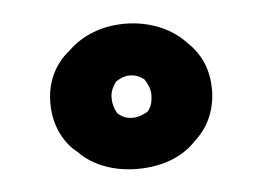

<svg xmlns="http://www.w3.org/2000/svg" viewBox="-31 -924 414 303"><g transform="rotate(-5 176.0 -772.0)"><path d="M145 -772C145 -782 148 -788 154 -797C158 -800 167 -805 176 -805C186 -805 192 -802 199 -797C203 -791 208 -782 208 -772C208 -762 206 -753 200 -746C196 -743 185 -738 176 -738C167 -738 161 -740 153 -746C149 -751 145 -761 145 -772ZM48 -772C48 -743 58 -717 77 -698L84 -692C105 -670 138 -657 176 -657C213 -657 245 -668 267 -690L275 -698C294 -717 304 -743 304 -772C304 -801 294 -826 275 -845L268 -852C246 -874 212 -887 176 -887C140 -887 109 -875 86 -853L77 -845C58 -826 48 -801 48 -772Z"/></g></svg>

Font: Hussar Woodtype
Style: Ultra
Weight: 900
Foundry: Cannot Into Space Fonts
Version: Version 1.07